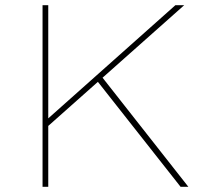

<svg xmlns="http://www.w3.org/2000/svg" viewBox="-20 -720 812 740"><path d="M154 -224 155 -254 656 -700H690ZM144 0V-700H166V0ZM676 0 353 -410 371 -426 706 0Z"/></svg>

Font: Lexend Exa Thin
Style: Regular
Weight: 250
Designer: Bonnie Shaver-Troup, Thomas Jockin
Foundry: Lexend
Version: Version 1.007